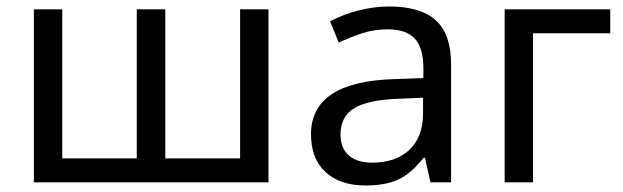

<svg xmlns="http://www.w3.org/2000/svg" viewBox="-20 -565 1932 595"><path d="M492.2 -74.2H724.1V-536.1H812V0H85V-536.1H172.9V-74.2H403.8V-536.1H492.2Z M1132.8 -61Q1206.5 -61 1248.8 -100.8Q1291 -140.6 1291 -213.9V-262.2L1211.9 -258.8Q1119.6 -255.4 1077.4 -229.5Q1035.2 -203.6 1035.2 -147.9Q1035.2 -106 1060.8 -83.5Q1086.4 -61 1132.8 -61ZM1314 0 1296.9 -76.2H1293Q1252.9 -25.9 1213.1 -8.1Q1173.3 9.8 1112.8 9.8Q1033.7 9.8 988.8 -31.7Q943.8 -73.2 943.8 -148.9Q943.8 -312 1201.2 -319.8L1292 -323.2V-355Q1292 -416 1265.6 -445.1Q1239.3 -474.1 1181.2 -474.1Q1138.7 -474.1 1100.8 -461.4Q1063 -448.7 1029.8 -433.1L1002.9 -499Q1043.5 -520.5 1091.3 -532.7Q1139.2 -544.9 1186 -544.9Q1283.2 -544.9 1330.6 -502Q1377.9 -459 1377.9 -365.2V0Z M1871.1 -461.9H1631.8V0H1543.9V-536.1H1871.1Z"/></svg>

Font: NotoSans
Style: Regular
Weight: 400
Designer: Monotype Design team
Foundry: Monotype Imaging Inc.
Version: Version 1.04; ttfautohint (v1.4.1)